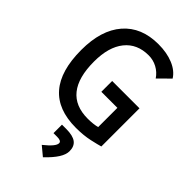

<svg xmlns="http://www.w3.org/2000/svg" viewBox="-289 -795 1164 1164"><g transform="rotate(45 293.0 -213.0)"><path d="M342.8 9.8Q187.5 9.8 109.9 -79.6Q32.2 -168.9 32.2 -347.7Q32.2 -517.1 112.8 -610.1Q193.4 -703.1 338.9 -703.1Q411.6 -703.1 466.3 -680.4Q521 -657.7 546.9 -616.2L474.1 -543.9Q451.7 -577.1 417.7 -595.2Q383.8 -613.3 344.7 -613.3Q246.1 -613.3 191.4 -545.2Q136.7 -477.1 136.7 -352.5Q136.7 -216.3 191.4 -148.2Q246.1 -80.1 354.5 -80.1Q400.9 -80.1 436.3 -89.1Q471.7 -98.1 494.1 -104.5L532.2 -19.5Q511.7 -13.2 460.2 -1.7Q408.7 9.8 342.8 9.8ZM435.5 -19.5V-346.7H532.2V-19.5ZM297.9 -253.9V-346.7H529.3V-253.9ZM328.1 277.3 270 229Q304.7 201.2 321 181.4Q337.4 161.6 337.4 147.5Q337.4 128.4 301.8 128.4H270V55.7H306.6Q363.3 55.7 389.9 75.4Q416.5 95.2 416.5 137.2Q416.5 165.5 395 199.7Q373.5 233.9 328.1 277.3Z"/></g></svg>

Font: Cascadia Mono
Style: Regular
Weight: 400
Monospace: yes
Designer: Aaron Bell
Foundry: Saja Typeworks
Version: Version 2404.023